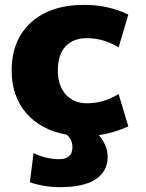

<svg xmlns="http://www.w3.org/2000/svg" viewBox="-20 -550 601 790"><path d="M468 -163 508 -30Q449 -3 387 6Q423 50 423 95Q423 155 374 187.5Q325 220 228 220Q161 220 103 200L118 80Q171 105 223 105Q278 105 278 55Q278 24 254 4Q148 -15 88 -84.5Q28 -154 28 -260Q28 -385 107.5 -457.5Q187 -530 328 -530Q425 -530 508 -490L468 -355Q406 -393 338 -393Q281 -393 249.5 -359Q218 -325 218 -260Q218 -197 251 -161Q284 -125 338 -125Q406 -125 468 -163Z"/></svg>

Font: M PLUS 1p Black
Style: Regular
Weight: 900
Version: Version 1.061